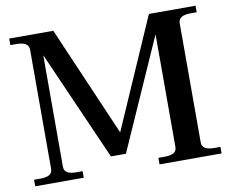

<svg xmlns="http://www.w3.org/2000/svg" viewBox="-77 -798 1077 896"><g transform="rotate(-10 461.5 -350.0)"><path d="M20 -31H49Q78 -31 92.5 -39.5Q107 -48 107 -67V-632Q107 -669 49 -669H20V-700H229L454 -179L682 -700H903V-669H873Q816 -669 816 -632V-67Q816 -31 873 -31H903V0H609V-31H638Q667 -31 681.5 -39.5Q696 -48 696 -67V-601L463 -76H392L163 -596V-67Q163 -31 220 -31H250V0H20Z"/></g></svg>

Font: Taviraj Medium
Style: Regular
Weight: 500
Designer: Katatrad Team
Foundry: CadsonDemak
Version: Version 1.001